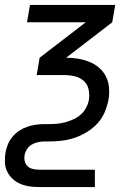

<svg xmlns="http://www.w3.org/2000/svg" viewBox="-27 -540 547 775"><path d="M356 215H132Q112 215 93 212.5Q74 210 56 202.5Q38 195 24.5 182.5Q11 170 2.5 153.5Q-6 137 -7 117Q-8 97 -5 77Q-2 60 4.5 43.5Q11 27 23 12.5Q35 -2 50 -12Q65 -22 82 -28Q99 -34 116.5 -36.5Q134 -39 151 -39H170Q186 -39 203 -40.5Q220 -42 236.5 -46.5Q253 -51 269.5 -58.5Q286 -66 299 -77.5Q312 -89 320.5 -105Q329 -121 332 -138Q335 -159 330.5 -179.5Q326 -200 311 -213.5Q296 -227 275.5 -232Q255 -237 233 -237H121L133 -307L319 -450H82L94 -520H438L426 -450L240 -307Q265 -307 288.5 -303Q312 -299 333.5 -290.5Q355 -282 372.5 -267Q390 -252 400.5 -231.5Q411 -211 413 -186.5Q415 -162 411 -138Q406 -112 395.5 -87Q385 -62 366 -41.5Q347 -21 323 -6.5Q299 8 273.5 16.5Q248 25 222 28Q196 31 170 31H152Q139 31 125.5 34Q112 37 100.5 44Q89 51 81.5 63Q74 75 72 88Q70 101 73.5 113Q77 125 86 132.5Q95 140 107.5 142.5Q120 145 133 145H356Z"/></svg>

Font: Iosevka Oblique
Style: Regular
Weight: 400
Italic angle: -9°
Monospace: yes
Designer: Belleve Invis
Foundry: Belleve Invis
Version: Version 32.5.0; ttfautohint (v1.8.4)